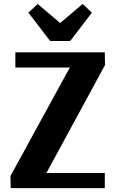

<svg xmlns="http://www.w3.org/2000/svg" viewBox="-20 -970 600 990"><path d="M35 0 33.9 -62.3 363.4 -664.6 387.1 -621.9H59.3V-700H520.4L521.5 -634.7L196.2 -35.4L172.4 -78.1H520.4V0ZM238.5 -758.7 126.7 -904.6 174.2 -949.6 290.2 -851.3 406.3 -949.6 453.7 -904.6 341.9 -758.7Z"/></svg>

Font: Sutasoma
Style: Regular
Weight: 400
Designer: Izhar Fathurrohim, Akbar Rohmanto, Arusyal Khofiqoini
Foundry: Kiwari Kolektiv
Version: Version 1.102